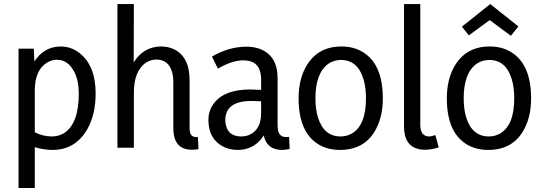

<svg xmlns="http://www.w3.org/2000/svg" viewBox="-20 -728 2671 946"><path d="M235.4 -55.7Q192.4 -55.7 151.4 -76.2V-282.2Q151.4 -381.8 210.9 -418.9Q234.4 -433.6 259.8 -433.6Q316.4 -433.6 346.7 -372.1Q368.2 -329.1 368.2 -266.6Q368.2 -119.1 295.9 -72.3Q268.6 -55.7 235.4 -55.7ZM151.4 198.2V-2.9Q196.3 10.7 238.3 10.7Q350.6 10.7 409.2 -89.8Q451.2 -163.1 451.2 -267.6Q451.2 -402.3 374 -464.8Q332 -499 278.3 -499Q196.3 -498 149.4 -424.8L146.5 -488.3H71.3V198.2Z M955.1 -52.7Q920.9 -49.8 916 -78.1Q914.1 -86.9 914.1 -99.6V-332Q914.1 -451.2 833 -487.3Q805.7 -499 772.5 -499Q687.5 -498 638.7 -420.9L639.6 -708H558.6V0H639.6V-270.5Q639.6 -381.8 702.1 -420.9Q724.6 -434.6 750 -434.6Q812.5 -434.6 829.1 -368.2Q834 -347.7 834 -325.2V-93.8Q835.9 27.3 958 6.8Z M1368.2 10.7Q1386.7 10.7 1407.2 5.9L1404.3 -53.7Q1398.4 -52.7 1389.6 -52.7Q1355.5 -52.7 1349.6 -87.9Q1347.7 -99.6 1347.7 -114.3V-342.8Q1347.7 -454.1 1259.8 -487.3Q1229.5 -498 1193.4 -498Q1105.5 -497.1 1024.4 -449.2L1053.7 -389.6Q1123 -430.7 1178.7 -430.7Q1257.8 -430.7 1265.6 -354.5Q1266.6 -346.7 1266.6 -338.9V-285.2Q1229.5 -287.1 1212.9 -287.1Q1081.1 -287.1 1030.3 -213.9Q1006.8 -179.7 1006.8 -137.7Q1006.8 -43.9 1079.1 -5.9Q1111.3 10.7 1151.4 10.7Q1220.7 10.7 1265.6 -41Q1273.4 -50.8 1279.3 -60.5Q1294.9 9.8 1368.2 10.7ZM1168.9 -55.7Q1104.5 -55.7 1092.8 -113.3Q1089.8 -125 1089.8 -137.7Q1091.8 -229.5 1215.8 -230.5Q1236.3 -230.5 1266.6 -228.5V-170.9Q1266.6 -87.9 1206.1 -62.5Q1188.5 -55.7 1168.9 -55.7Z M1658.2 -55.7Q1576.2 -55.7 1546.9 -148.4Q1534.2 -189.5 1534.2 -243.2Q1534.2 -370.1 1599.6 -415Q1627 -432.6 1660.2 -432.6Q1743.2 -432.6 1771.5 -335.9Q1783.2 -295.9 1783.2 -243.2Q1783.2 -111.3 1713.9 -70.3Q1688.5 -55.7 1658.2 -55.7ZM1662.1 -499Q1543 -499 1486.3 -397.5Q1451.2 -333 1451.2 -243.2Q1451.2 -75.2 1550.8 -15.6Q1595.7 10.7 1655.3 10.7Q1781.2 10.7 1835 -96.7Q1866.2 -158.2 1866.2 -243.2Q1866.2 -409.2 1770.5 -469.7Q1724.6 -499 1662.1 -499Z M2074.2 9.8Q2106.4 9.8 2141.6 -2L2125 -62.5Q2106.4 -55.7 2091.8 -55.7Q2051.8 -57.6 2050.8 -111.3V-708H1970.7V-103.5Q1970.7 -6.8 2048.8 7.8Q2061.5 9.8 2074.2 9.8Z M2388.7 -55.7Q2306.6 -55.7 2277.3 -148.4Q2264.6 -189.5 2264.6 -243.2Q2264.6 -370.1 2330.1 -415Q2357.4 -432.6 2390.6 -432.6Q2473.6 -432.6 2502 -335.9Q2513.7 -295.9 2513.7 -243.2Q2513.7 -111.3 2444.3 -70.3Q2418.9 -55.7 2388.7 -55.7ZM2392.6 -499Q2273.4 -499 2216.8 -397.5Q2181.6 -333 2181.6 -243.2Q2181.6 -75.2 2281.2 -15.6Q2326.2 10.7 2385.7 10.7Q2511.7 10.7 2565.4 -96.7Q2596.7 -158.2 2596.7 -243.2Q2596.7 -409.2 2501 -469.7Q2455.1 -499 2392.6 -499ZM2395.5 -708 2255.9 -596.7 2290 -553.7 2392.6 -628.9 2497.1 -551.8 2534.2 -597.7Z"/></svg>

Font: Yaldevi Colombo Medium
Style: Regular
Weight: 500
Designer: Sol Matas, Denzil Rajitha, Kosala Senevirathne and Pathum Egodawatta
Foundry: Mooniak
Version: Version 1.020 ; ttfautohint (v1.6)